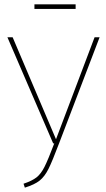

<svg xmlns="http://www.w3.org/2000/svg" viewBox="-20 -852 486 881"><path d="M251 -194Q220 -112 202.5 -77Q185 -42 162 -23.5Q139 -5 94 9L88 -9Q127 -22 147.5 -38Q168 -54 184.5 -87Q201 -120 229 -194H224L14 -681H38L237 -213L414 -681H437ZM327 -811H138V-832H327Z"/></svg>

Font: Fira Sans Condensed Thin
Style: Regular
Weight: 250
Width: 3
Designer: Carrois Corporate & Edenspiekermann AG
Foundry: Carrois Corporate GbR & Edenspiekermann AG
Version: Version 4.203